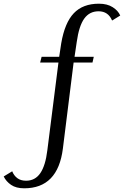

<svg xmlns="http://www.w3.org/2000/svg" viewBox="-125 -793 705 1038"><path d="M-105 161 -59 133Q-50 156 -31.5 170Q-13 184 16 184Q65 184 93 143Q121 102 131 19L191 -455H92L100 -486H195L206 -559Q225 -670 274 -721.5Q323 -773 410 -773Q455 -773 484.5 -754Q514 -735 525 -709L481 -682Q460 -732 408 -732Q359 -732 330.5 -692.5Q302 -653 290 -567L278 -486H382L375 -455H273L215 10Q188 225 6 225Q-38 225 -65 206.5Q-92 188 -105 161Z"/></svg>

Font: Fahkwang Light
Style: Regular
Weight: 300
Version: Version 1.000; ttfautohint (v1.6)